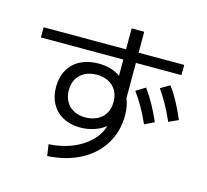

<svg xmlns="http://www.w3.org/2000/svg" viewBox="-114 -915 1166 1081"><g transform="rotate(15 469.0 -374.5)"><path d="M533.7 -217.3Q506.3 -194.8 468 -181.9Q429.7 -168.9 386.7 -168.9Q329.6 -168.9 286.9 -191.9Q244.1 -214.8 220.7 -256.8Q197.3 -298.8 197.3 -354.5Q197.3 -412.1 221.4 -454.8Q245.6 -497.6 290.5 -520.8Q335.4 -543.9 395.5 -543.9Q471.7 -543.9 523.4 -506.8V-601.6H43V-661.1H523.4V-783.2H596.7V-661.1H862.3V-601.6H596.7V-396Q614.3 -354.5 614.3 -300.8Q614.3 -206.5 569.3 -132.8Q524.4 -59.1 442.1 -15.6Q359.9 27.8 250 34.2L240.2 -32.2Q313.5 -36.1 374.5 -60.5Q435.5 -85 477.1 -125.5Q518.6 -166 533.7 -217.3ZM532.2 -356.4Q532.2 -394 516.4 -421.9Q500.5 -449.7 471.2 -465.1Q441.9 -480.5 402.3 -480.5Q363.3 -480.5 333.5 -465.3Q303.7 -450.2 287.6 -422.1Q271.5 -394 271.5 -356.4Q271.5 -319.3 287.1 -291Q302.7 -262.7 331.8 -247.1Q360.8 -231.4 399.4 -231.4Q436 -231.4 466.3 -245.4Q496.6 -259.3 514.4 -287.4Q532.2 -315.4 532.2 -356.4ZM763.7 -499 817.4 -530.3Q845.7 -491.7 867.9 -450.2Q890.1 -408.7 914.1 -353.5L858.4 -328.1Q835 -380.4 812.5 -420.9Q790 -461.4 763.7 -499ZM633.8 -449.2 688.5 -482.4Q717.3 -441.9 740.5 -399.9Q763.7 -357.9 786.1 -306.6L730.5 -279.3Q706.1 -333 683.3 -373Q660.6 -413.1 633.8 -449.2Z"/></g></svg>

Font: Pretendard JP
Style: Regular
Weight: 400
Designer: Base glyphs from Inter by Rasmus Andersson; Hangeul glyphs from Noto Sans CJK(Source Han Sans) by Jang Soo-young and Kan
Foundry: Kil Hyung-jin
Version: Version 1.309